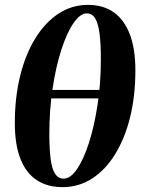

<svg xmlns="http://www.w3.org/2000/svg" viewBox="-20 -760 583 790"><path d="M237 10Q175 10 131 -19Q87 -48 64 -106.5Q41 -165 41 -254Q41 -359 63 -448Q85 -537 125.5 -602.5Q166 -668 221 -704Q276 -740 342 -740Q405 -740 448.5 -709Q492 -678 514.5 -618Q537 -558 537 -471Q537 -366 515.5 -278.5Q494 -191 454 -126Q414 -61 359 -25.5Q304 10 237 10ZM242 -25Q270 -25 297 -64.5Q324 -104 346 -172.5Q368 -241 381.5 -329.5Q395 -418 395 -517Q395 -581 389.5 -622.5Q384 -664 371.5 -684.5Q359 -705 337 -705Q310 -705 282.5 -665Q255 -625 232.5 -555.5Q210 -486 196.5 -396.5Q183 -307 183 -208Q183 -146 188.5 -105Q194 -64 207 -44.5Q220 -25 242 -25ZM126 -390H473L468 -355H121Z"/></svg>

Font: Brygada 1918
Style: Bold Italic
Weight: 700
Italic angle: -8°
Designer: Mateusz Machalski | Borys Kosmynka | Przemek Hoffer
Foundry: NIEPODLEGLA 2018
Version: Version 3.006